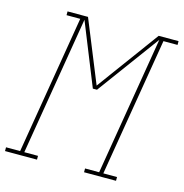

<svg xmlns="http://www.w3.org/2000/svg" viewBox="-142 -835 893 934"><g transform="rotate(15 304.5 -367.5)"><path d="M-34 0V-19H37L153 -716H84V-735H187L314 -423L543 -735H643V-716H572L456 -19H525V0H364V-19H435L551 -717L321 -404H300L174 -717L58 -19H127V0Z"/></g></svg>

Font: Iosevka Curly Slab ThExObl
Style: Regular
Weight: 100
Width: 7
Italic angle: -9°
Monospace: yes
Designer: Belleve Invis
Foundry: Belleve Invis
Version: Version 11.1.0; ttfautohint (v1.8.3)